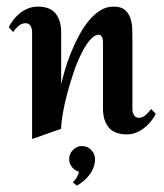

<svg xmlns="http://www.w3.org/2000/svg" viewBox="-20 -405 502 587"><path d="M456.1 -57.1Q450.2 -44.4 440.9 -33.2Q431.6 -22 420.2 -13.2Q408.7 -4.4 395.5 0.7Q382.3 5.9 368.2 5.9Q329.6 5.9 312.3 -15.4Q294.9 -36.6 294.9 -73.2V-272Q294.9 -275.4 294.7 -280Q294.4 -284.7 293 -288.8Q291.5 -293 289.1 -295.9Q286.6 -298.8 282.2 -298.8Q268.6 -298.8 254.6 -282.2Q240.7 -265.6 227.8 -239.3Q214.8 -212.9 203.9 -180.2Q192.9 -147.5 184.6 -115.5Q176.3 -83.5 171.6 -55.7Q167 -27.8 167 -11.2L78.1 20V-308.1Q78.1 -317.9 73.2 -325.9Q68.4 -334 58.1 -334Q45.9 -334 35.9 -325Q25.9 -315.9 20 -307.1L6.8 -321.8Q12.7 -334 21.7 -345.5Q30.8 -356.9 42.2 -365.7Q53.7 -374.5 67.1 -379.6Q80.6 -384.8 95.2 -384.8Q133.3 -384.8 150.1 -363.5Q167 -342.3 167 -306.2V-147Q171.4 -167 179 -192.6Q186.5 -218.3 197.3 -244.6Q208 -271 221.4 -296.1Q234.9 -321.3 251 -341.1Q267.1 -360.8 286.1 -372.8Q305.2 -384.8 327.1 -384.8Q350.1 -384.8 361.8 -374.8Q373.5 -364.7 378.7 -349.4Q383.8 -334 384.3 -315.4Q384.8 -296.9 384.8 -279.8V-70.8Q384.8 -61 389.6 -53Q394.5 -44.9 404.8 -44.9Q416 -44.9 426 -54Q436 -63 441.9 -71.8ZM270.5 81.5Q270.5 94.7 266.1 106.7Q261.7 118.7 253.9 128.9Q246.1 139.2 236.1 147.7Q226.1 156.2 215.3 162.6L202.6 152.3Q209 146.5 214.4 137.5Q219.7 128.4 221.7 120.1Q208.5 116.2 200 105.7Q191.4 95.2 191.4 81.5Q191.4 65.4 202.9 53.5Q214.4 41.5 230.5 41.5Q247.1 41.5 258.8 53.5Q270.5 65.4 270.5 81.5Z"/></svg>

Font: Redressed
Style: Regular
Weight: 400
Designer: Astigmatic (AOETI)
Foundry: Astigmatic (AOETI)
Version: Version 1.000